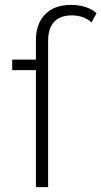

<svg xmlns="http://www.w3.org/2000/svg" viewBox="-20 -766 415 786"><path d="M271 -746Q301 -746 329 -737.5Q357 -729 375 -712L355 -674Q323 -703 274 -703Q226 -703 201.5 -676.5Q177 -650 177 -598V0H127V-479H30V-522H127V-602Q127 -668 164.5 -707Q202 -746 271 -746Z"/></svg>

Font: Hilab Light
Style: Regular
Weight: 300
Designer: Cristianderson Lima
Foundry: Cristianderson
Version: Version 1.0